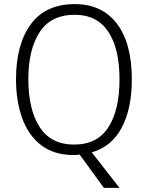

<svg xmlns="http://www.w3.org/2000/svg" viewBox="-20 -745 721 935"><path d="M622 -358Q622 -217 573 -124Q524 -31 427 -3L562 170H486L368 8Q361 9 353.5 9.5Q346 10 339 10Q243 10 180.5 -38Q118 -86 88 -169.5Q58 -253 58 -359Q58 -529 130 -627Q202 -725 344 -725Q477 -725 549.5 -629.5Q622 -534 622 -358ZM118 -359Q118 -212 173 -126.5Q228 -41 341 -41Q454 -41 508 -125.5Q562 -210 562 -358Q562 -509 507 -591Q452 -673 344 -673Q228 -673 173 -588.5Q118 -504 118 -359Z"/></svg>

Font: Noto Sans Arabic UI SmCn Lt
Style: Regular
Weight: 300
Width: 4
Designer: Monotype Design Team, Nadine Chahine and Nizar Qandah
Foundry: Monotype Imaging Inc.
Version: Version 2.010; ttfautohint (v1.8.4.7-5d5b)